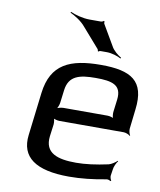

<svg xmlns="http://www.w3.org/2000/svg" viewBox="-81 -763 696 837"><g transform="rotate(10 267.5 -344.5)"><path d="M335 -494C198 -494 116 -458 100 -329L77 -138C65 -39 133 10 281 10C333 10 388 4 445 -7C451 -8 460 -5 462 -2L466 -5C463 -8 459 -20 460 -26L464 -53C465 -66 474 -85 481 -93L479 -95C472 -88 455 -76 443 -73C388 -61 341 -55 301 -55C219 -55 160 -73 169 -149L176 -202C177 -211 175 -228 171 -233L168 -231C173 -226 189 -222 198 -222H483C492 -222 507 -216 511 -211L513 -213C509 -218 505 -233 506 -242L516 -329C532 -458 468 -494 335 -494ZM322 -434C395 -434 438 -423 430 -357L423 -301C422 -292 424 -275 428 -270L430 -272C426 -277 410 -281 401 -281H206C197 -281 179 -277 173 -272L175 -270C181 -275 187 -292 188 -301L195 -357C203 -423 251 -434 322 -434ZM370 -583 318 -672C316 -674 316 -681 317 -683L313 -685C312 -683 305 -680 302 -680H251C221 -680 185 -690 166 -699L164 -695C183 -687 215 -667 232 -646L308 -559C309 -557 311 -552 310 -551L313 -549C314 -551 319 -553 321 -553H350C372 -553 400 -544 413 -536L415 -540C402 -547 379 -565 370 -583Z"/></g></svg>

Font: Gamestation Storm Oblique 
Style: Italic
Weight: 400
Designer: Jonas Hecksher
Foundry: Jonas Hecksher, Playtypeª, e-types AS
Version: Version 1.003